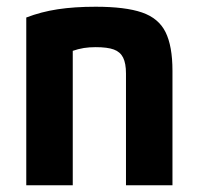

<svg xmlns="http://www.w3.org/2000/svg" viewBox="-20 -550 590 570"><path d="M58 -498Q102 -515 151.5 -522.5Q201 -530 264 -530Q352 -530 401.5 -513Q451 -496 471.5 -454.5Q492 -413 492 -340V0H354V-332Q354 -362 345.5 -379Q337 -396 318 -403Q299 -410 264 -410Q245 -410 229 -407.5Q213 -405 192.5 -398Q172 -391 140 -376L196 -462V0H58Z"/></svg>

Font: M PLUS Code Latin SemiExpanded
Style: Bold
Weight: 700
Width: 6
Designer: Coji Morishita
Foundry: UNDERFOREST DESIGN
Version: Version 1.002; ttfautohint (v1.8.3)